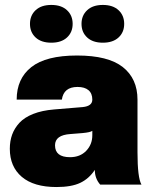

<svg xmlns="http://www.w3.org/2000/svg" viewBox="-20 -752 620 782"><path d="M210 9.8Q117.7 9.8 68.8 -31.7Q20 -73.2 20 -146Q20 -177.7 29.5 -203.9Q39.1 -230 59.3 -252Q79.6 -273.9 115.5 -288.1Q151.4 -302.2 200.2 -306.2L316.9 -315.9Q356 -319.8 356 -346.2Q356 -371.6 340.3 -384.8Q324.7 -397.9 295.9 -397.9Q239.3 -397.9 231.9 -346.2H47.9Q47.9 -431.6 107.7 -478.8Q167.5 -525.9 293.9 -525.9Q420.4 -525.9 480.2 -478.8Q540 -431.6 540 -346.2V-131.8Q540 -28.3 556.2 0H388.2Q366.2 -24.9 366.2 -60.1Q342.8 -24.4 306.9 -7.3Q271 9.8 210 9.8ZM265.1 -111.8Q306.2 -111.8 331.1 -137.7Q356 -163.6 356 -201.2V-219.2Q348.1 -212.9 315.9 -210L267.1 -206.1Q204.1 -202.1 204.1 -160.2Q204.1 -111.8 265.1 -111.8ZM252.9 -599.4Q230 -578.1 189 -578.1Q147.9 -578.1 125 -599.4Q102.1 -620.6 102.1 -654.8Q102.1 -689 125 -710.4Q147.9 -731.9 189 -731.9Q230 -731.9 252.9 -710.4Q275.9 -689 275.9 -654.8Q275.9 -620.6 252.9 -599.4ZM462.9 -599.4Q439.9 -578.1 398.9 -578.1Q357.9 -578.1 335 -599.4Q312 -620.6 312 -654.8Q312 -689 335 -710.4Q357.9 -731.9 398.9 -731.9Q439.9 -731.9 462.9 -710.4Q485.8 -689 485.8 -654.8Q485.8 -620.6 462.9 -599.4Z"/></svg>

Font: Creato Display Black
Style: Regular
Weight: 900
Version: Version 1.000